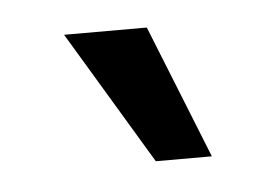

<svg xmlns="http://www.w3.org/2000/svg" viewBox="-28 -762 308 215"><g transform="rotate(-5 126.5 -655.0)"><path d="M50 -730H143L203 -580H140Z"/></g></svg>

Font: Uncut Sans Variable
Style: Regular
Weight: 400
Designer: Kasper Nordkvist
Foundry: UNCUT.wtf
Version: Version 1.303;Glyphs 3.1.2 (3151)